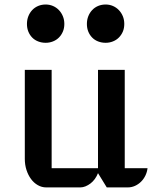

<svg xmlns="http://www.w3.org/2000/svg" viewBox="-20 -815 662 835"><path d="M87.9 -511.2H204.6V-83.5H406.2V-511.2H522.5V-83.5H621.6Q619.6 -66.4 612.1 -51Q604.5 -35.6 593 -24.4Q581.5 -13.2 566.9 -6.6Q552.2 0 536.1 0H444.3L406.2 -62Q400.9 -48.3 392.6 -36.9Q384.3 -25.4 373.8 -17.3Q363.3 -9.3 351.8 -4.6Q340.3 0 329.6 0H180.7Q161.6 0 144.5 -9.8Q127.4 -19.5 115 -36.4Q102.5 -53.2 95.2 -75.7Q87.9 -98.1 87.9 -124ZM439.5 -628.9Q421.9 -628.9 406.7 -634.8Q391.6 -640.6 380.9 -651.6Q370.1 -662.6 364 -677.5Q357.9 -692.4 357.9 -710.9Q357.9 -729 364 -744.4Q370.1 -759.8 380.9 -771.2Q391.6 -782.7 406.7 -789.1Q421.9 -795.4 439.5 -795.4Q456.1 -795.4 470.9 -789.1Q485.8 -782.7 496.8 -771.2Q507.8 -759.8 514.2 -744.4Q520.5 -729 520.5 -710.9Q520.5 -692.4 514.2 -677.5Q507.8 -662.6 496.8 -651.6Q485.8 -640.6 470.9 -634.8Q456.1 -628.9 439.5 -628.9ZM178.7 -628.9Q161.1 -628.9 146 -634.8Q130.9 -640.6 120.1 -651.6Q109.4 -662.6 103.3 -677.5Q97.2 -692.4 97.2 -710.9Q97.2 -729 103.3 -744.4Q109.4 -759.8 120.1 -771.2Q130.9 -782.7 146 -789.1Q161.1 -795.4 178.7 -795.4Q195.3 -795.4 210.2 -789.1Q225.1 -782.7 236.1 -771.2Q247.1 -759.8 253.4 -744.4Q259.8 -729 259.8 -710.9Q259.8 -692.4 253.4 -677.5Q247.1 -662.6 236.1 -651.6Q225.1 -640.6 210.2 -634.8Q195.3 -628.9 178.7 -628.9Z"/></svg>

Font: Atomic Age
Style: Regular
Weight: 400
Version: Version 1.007; ttfautohint (v1.4.1) -l 6 -r 46 -G 0 -x 0 -H 